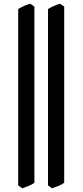

<svg xmlns="http://www.w3.org/2000/svg" viewBox="-20 -777 448 1041"><path d="M328.1 213.9Q319.3 221.7 296.9 231Q274.4 240.2 262.2 244.1L240.2 228V-728Q253.9 -736.3 272.7 -744.9Q291.5 -753.4 305.7 -756.8L328.1 -741.2ZM166.5 213.9Q157.7 221.7 135.3 231Q112.8 240.2 100.6 244.1L78.6 228V-728Q92.3 -736.3 111.1 -744.9Q129.9 -753.4 144 -756.8L166.5 -741.2Z"/></svg>

Font: Gentium Book Plus
Style: Bold
Weight: 700
Designer: Victor Gaultney, Annie Olsen, Iska Routamaa, Becca Hirsbrunner
Foundry: SIL International
Version: Version 6.101